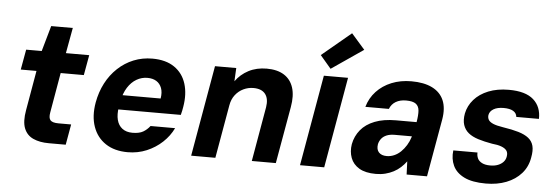

<svg xmlns="http://www.w3.org/2000/svg" viewBox="-50 -940 3209 1107"><g transform="rotate(5 1554.0 -386.0)"><path d="M260 0Q207 0 169.5 -17Q132 -34 116.5 -73Q101 -112 113 -179L153 -409H62L83 -526H173L215 -674H340L313 -526H448L427 -409H293L253 -178Q247 -145 259 -132Q271 -119 306 -119H379L358 0Z M717 12Q641 12 589.5 -22Q538 -56 516.5 -117Q495 -178 509 -258Q520 -319 546.5 -370Q573 -421 613.5 -459Q654 -497 704.5 -517.5Q755 -538 813 -538Q891 -538 940.5 -504Q990 -470 1008.5 -410.5Q1027 -351 1014 -276Q1013 -266 1010 -254Q1007 -242 1004 -229H603L618 -313H880Q886 -349 876.5 -374Q867 -399 846 -412Q825 -425 794 -425Q761 -425 731.5 -408Q702 -391 680.5 -357.5Q659 -324 649 -272L644 -243Q637 -200 645 -168.5Q653 -137 676 -119.5Q699 -102 735 -102Q774 -102 796.5 -115Q819 -128 836 -150H978Q956 -104 917 -67.5Q878 -31 827 -9.5Q776 12 717 12Z M1084 0 1176 -526H1299L1295 -449Q1324 -490 1370 -514Q1416 -538 1475 -538Q1536 -538 1575 -513.5Q1614 -489 1629 -442.5Q1644 -396 1632 -329L1574 0H1435L1490 -316Q1498 -365 1477 -392.5Q1456 -420 1408 -420Q1378 -420 1350.5 -407Q1323 -394 1303.5 -369Q1284 -344 1278 -308L1224 0Z M1714 0 1806 -526H1946L1854 0ZM1841 -569 1778 -643 1947 -784 2025 -695Z M2154 12Q2093 12 2057 -9.5Q2021 -31 2007.5 -67.5Q1994 -104 2001 -147Q2010 -194 2039.5 -230Q2069 -266 2120 -286Q2171 -306 2242 -306H2362Q2369 -347 2367 -373Q2365 -399 2347.5 -412Q2330 -425 2291 -425Q2256 -425 2231.5 -410.5Q2207 -396 2196 -368H2060Q2075 -420 2110.5 -458Q2146 -496 2197.5 -517Q2249 -538 2312 -538Q2385 -538 2432.5 -514.5Q2480 -491 2499.5 -446Q2519 -401 2508 -335L2449 0H2331L2328 -76Q2314 -57 2296 -40.5Q2278 -24 2256 -12.5Q2234 -1 2208.5 5.5Q2183 12 2154 12ZM2207 -96Q2229 -96 2250 -105Q2271 -114 2288.5 -131Q2306 -148 2319.5 -170Q2333 -192 2341 -218L2342 -222H2243Q2215 -222 2196 -214Q2177 -206 2166 -192Q2155 -178 2151 -160Q2146 -129 2161.5 -112.5Q2177 -96 2207 -96Z M2790 12Q2711 12 2664.5 -11Q2618 -34 2599.5 -73.5Q2581 -113 2587 -162H2727Q2726 -144 2733 -128.5Q2740 -113 2758.5 -103.5Q2777 -94 2806 -94Q2832 -94 2851 -101.5Q2870 -109 2882 -122Q2894 -135 2897 -153Q2901 -175 2891.5 -188Q2882 -201 2860.5 -209Q2839 -217 2806 -220Q2760 -228 2725 -239Q2690 -250 2668 -268Q2646 -286 2637 -313.5Q2628 -341 2635 -380Q2644 -425 2675.5 -461Q2707 -497 2758 -517.5Q2809 -538 2876 -538Q2973 -538 3019 -497Q3065 -456 3063 -386H2932Q2930 -408 2910.5 -419.5Q2891 -431 2855 -431Q2819 -431 2797 -418Q2775 -405 2771 -383Q2769 -368 2775.5 -356Q2782 -344 2802 -335Q2822 -326 2861 -320Q2914 -312 2951 -301Q2988 -290 3010 -272.5Q3032 -255 3039 -228Q3046 -201 3038 -160Q3029 -106 2995 -67.5Q2961 -29 2908.5 -8.5Q2856 12 2790 12Z"/></g></svg>

Font: DM Sans 9pt ExtraBold
Style: Italic
Weight: 800
Italic angle: -10°
Version: Version 4.004;gftools[0.9.30]